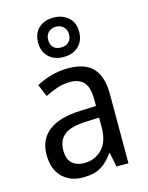

<svg xmlns="http://www.w3.org/2000/svg" viewBox="-122 -890 753 976"><g transform="rotate(-15 254.0 -402.0)"><path d="M261 -546Q350 -546 391.5 -501Q433 -456 433 -364V0H370L355 -75H352Q322 -32 286.5 -11Q251 10 193 10Q124 10 83 -32Q42 -74 42 -149Q42 -229 98.5 -273Q155 -317 269 -321L349 -324V-357Q349 -422 324.5 -449Q300 -476 253 -476Q218 -476 184.5 -465Q151 -454 120 -438L93 -502Q127 -521 170 -533.5Q213 -546 261 -546ZM281 -260Q198 -257 164 -229Q130 -201 130 -149Q130 -103 153.5 -81Q177 -59 216 -59Q274 -59 311.5 -98Q349 -137 349 -213V-263ZM256 -607Q207 -607 177.5 -635Q148 -663 148 -711Q148 -759 177.5 -786.5Q207 -814 256 -814Q302 -814 333 -787Q364 -760 364 -712Q364 -663 334 -635Q304 -607 256 -607ZM256 -657Q280 -657 295.5 -671.5Q311 -686 311 -711Q311 -736 295.5 -751Q280 -766 256 -766Q232 -766 216.5 -751Q201 -736 201 -711Q201 -686 215 -671.5Q229 -657 256 -657Z"/></g></svg>

Font: Noto Sans Myanmar SemiCondensed
Style: Regular
Weight: 400
Width: 4
Designer: Monotype Design Team
Foundry: Monotype Imaging Inc.
Version: Version 2.107; ttfautohint (v1.8.4.7-5d5b)